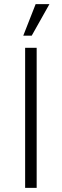

<svg xmlns="http://www.w3.org/2000/svg" viewBox="-20 -912 300 932"><path d="M153 -892H220L134 -739H93ZM102 0V-680H158V0Z"/></svg>

Font: Palanquin ExtraLight
Style: Regular
Weight: 275
Designer: Pria Ravichandran
Version: Version 1.001